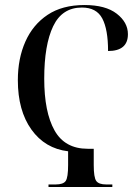

<svg xmlns="http://www.w3.org/2000/svg" viewBox="-20 -744 555 764"><path d="M173 0V-10H201Q232 -10 241.5 -24Q251 -38 251 -87V-142Q159 -153 105 -228.5Q51 -304 51 -425Q51 -511 81 -578.5Q111 -646 169.5 -685Q228 -724 316 -724Q400 -724 444.5 -689.5Q489 -655 489 -608Q489 -541 410 -541Q410 -627 387 -670.5Q364 -714 306 -714Q227 -714 191.5 -639.5Q156 -565 156 -431Q156 -298 197 -225Q238 -152 329 -152H353V-87Q353 -38 363 -24Q373 -10 403 -10H427V0Z"/></svg>

Font: Noto Serif Display ExtraCondensed Medium
Style: Regular
Weight: 500
Width: 2
Designer: Monotype Design Team
Foundry: Monotype Imaging Inc.
Version: Version 2.009